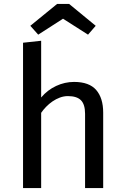

<svg xmlns="http://www.w3.org/2000/svg" viewBox="-20 -955 640 975"><path d="M97 0V-738L189 -748V-460Q221 -498 265 -518.5Q309 -539 356 -539Q433 -539 468.5 -498Q504 -457 504 -383V0H412V-377Q412 -425 391 -446Q370 -467 325 -467Q304 -467 284 -459.5Q264 -452 246.5 -440Q229 -428 214 -412.5Q199 -397 189 -382V0ZM174 -779 134 -824 270 -935H331L466 -824L427 -779L300 -860Z"/></svg>

Font: Wlorlttqgufhjawjgtejqphaquk
Style: Regular
Weight: 400
Monospace: yes
Designer: Carrois Corporate & Edenspiekermann
Foundry: Carrois Corporate GbR & Edenspiekermann AG
Version: Version 2.001